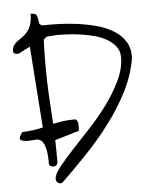

<svg xmlns="http://www.w3.org/2000/svg" viewBox="-53 -786 661 832"><g transform="rotate(-5 277.5 -370.5)"><path d="M17.6 -209Q17.6 -212.9 22.9 -222.7Q28.3 -232.4 30.3 -234.4Q60.5 -236.3 82 -239.3Q103.5 -242.2 121.1 -247.1L95.7 -600.6Q92.8 -598.6 85.4 -595.2Q78.1 -591.8 70.3 -587.9Q62.5 -584 55.2 -579.6Q47.9 -575.2 45.9 -575.2Q44.9 -575.2 42.5 -574.7Q40 -574.2 39.1 -574.2Q34.2 -574.2 27.8 -576.7Q21.5 -579.1 21.5 -587.9Q21.5 -602.5 27.8 -611.8Q34.2 -621.1 44.4 -628.9Q54.7 -636.7 66.4 -644.5Q78.1 -652.3 88.4 -664.6Q98.6 -676.8 105 -695.3Q111.3 -713.9 111.3 -742.2Q130.9 -742.2 135.7 -735.4Q140.6 -728.5 141.6 -719.2Q142.6 -710 144 -700.7Q145.5 -691.4 158.2 -687.5Q185.5 -688.5 224.1 -687.5Q262.7 -686.5 305.2 -681.2Q347.7 -675.8 389.2 -665Q430.7 -654.3 463.4 -634.8Q496.1 -615.2 515.1 -585.4Q534.2 -555.7 532.2 -512.7Q519.5 -437.5 483.9 -368.2Q448.2 -298.8 399.9 -234.9Q351.6 -170.9 295.4 -112.3Q239.3 -53.7 183.6 0Q182.6 0 180.7 0.5Q178.7 1 177.7 1Q168.9 1 163.1 -4.9Q157.2 -10.7 157.2 -19.5Q157.2 -39.1 181.6 -69.8Q206.1 -100.6 242.2 -139.6Q278.3 -178.7 321.3 -224.6Q364.3 -270.5 400.4 -319.8Q436.5 -369.1 460.9 -420.4Q485.4 -471.7 485.4 -521.5Q485.4 -547.9 470.7 -566.9Q456.1 -585.9 433.1 -599.6Q410.2 -613.3 381.3 -621.1Q352.5 -628.9 323.2 -633.3Q293.9 -637.7 267.6 -639.2Q241.2 -640.6 222.7 -640.6Q217.8 -640.6 210 -640.1Q202.1 -639.6 193.8 -639.2Q185.5 -638.7 178.7 -637.7Q171.9 -636.7 170.9 -636.7L158.2 -625Q158.2 -623 157.7 -608.4Q157.2 -593.8 156.7 -575.2Q156.2 -556.6 156.2 -537.1V-506.8Q156.2 -443.4 159.7 -381.8Q163.1 -320.3 167 -258.8Q186.5 -262.7 208.5 -266.1Q230.5 -269.5 262.7 -269.5Q267.6 -269.5 271 -264.6Q274.4 -259.8 275.4 -253.9Q276.4 -248 276.4 -241.2V-234.4Q276.4 -231.4 275.9 -225.6Q275.4 -219.7 275.4 -218.8L169.9 -187.5Q170.9 -169.9 170.9 -151.4Q170.9 -132.8 170.9 -115.2Q170.9 -109.4 171.4 -102.5Q171.9 -95.7 170.9 -89.4Q169.9 -83 165.5 -78.6Q161.1 -74.2 152.3 -74.2Q146.5 -74.2 140.6 -77.1Q134.8 -80.1 133.8 -86.9Q133.8 -136.7 126.5 -159.7Q119.1 -182.6 108.9 -190.4Q98.6 -198.2 86.4 -196.8Q74.2 -195.3 64.5 -195.3L56.6 -194.3Q48.8 -194.3 40 -195.3Q31.2 -196.3 24.4 -199.2Q17.6 -202.1 17.6 -209Z"/></g></svg>

Font: Shadows Into Light
Style: Regular
Weight: 400
Designer: Kimberly Geswein
Foundry: Kimberly Geswein
Version: Version 001.000